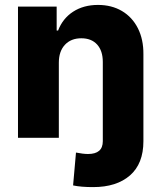

<svg xmlns="http://www.w3.org/2000/svg" viewBox="-20 -557 653 776"><path d="M308.6 -402.3Q267.1 -402.3 242.4 -376Q217.8 -349.6 217.8 -303.7V0H52.7V-530.3H209V-433.6H214.8Q233.4 -482.4 275.6 -509.8Q317.9 -537.1 376 -537.1Q431.2 -537.1 472.9 -512.5Q514.6 -487.8 537.4 -442.6Q560.1 -397.5 559.6 -337.9V13.7Q559.6 104.5 505.4 151.9Q451.2 199.2 356.4 199.2Q307.1 199.2 275.4 192.4L287.1 59.6Q316.4 65.4 335.9 65.4Q395.5 65.4 395.5 13.7V-306.6Q395.5 -351.6 372.6 -377Q349.6 -402.3 308.6 -402.3Z"/></svg>

Font: Pretendard ExtraBold
Style: Regular
Weight: 800
Designer: Base glyphs from Inter by Rasmus Andersson; Hangeul glyphs from Noto Sans CJK(Source Han Sans) by Jang Soo-young and Kan
Foundry: Kil Hyung-jin
Version: Version 1.309